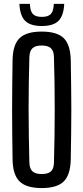

<svg xmlns="http://www.w3.org/2000/svg" viewBox="-20 -972 434 1000"><path d="M197 7.5Q117.5 7.5 82.2 -26.8Q47 -61 45.5 -140Q44.5 -206 43.8 -270.8Q43 -335.5 43 -400Q43 -464.5 43.8 -529.2Q44.5 -594 45.5 -660Q47 -739.5 82.2 -773.5Q117.5 -807.5 197 -807.5Q277 -807.5 311.8 -773.5Q346.5 -739.5 348.5 -660Q349.5 -594 350.5 -529Q351.5 -464 351.5 -399.5Q351.5 -335 350.5 -270.5Q349.5 -206 348.5 -140Q346.5 -61 311.8 -26.8Q277 7.5 197 7.5ZM197 -65.5Q230.5 -65.5 245.5 -79.5Q260.5 -93.5 261 -125.5Q263 -193.5 264 -262.8Q265 -332 265 -401.8Q265 -471.5 264 -540Q263 -608.5 261 -674.5Q260.5 -706.5 245.2 -720.8Q230 -735 197 -735Q164.5 -735 149.2 -720.8Q134 -706.5 133 -674.5Q131 -608.5 130 -540Q129 -471.5 129 -401.8Q129 -332 130.2 -262.8Q131.5 -193.5 133 -125.5Q134 -93.5 149.2 -79.5Q164.5 -65.5 197 -65.5ZM198 -836.5Q138.5 -836.5 111.2 -863.2Q84 -890 81 -952H136Q136.5 -915.5 150.5 -899.8Q164.5 -884 198 -884Q231.5 -884 245.5 -899.8Q259.5 -915.5 260 -952H314.5Q311.5 -890 284.5 -863.2Q257.5 -836.5 198 -836.5Z"/></svg>

Font: Big Shoulders Display Thin SemiBold
Style: Regular
Weight: 600
Version: Version 2.002